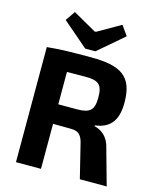

<svg xmlns="http://www.w3.org/2000/svg" viewBox="-134 -1020 910 1112"><g transform="rotate(15 321.5 -464.0)"><path d="M287 -739H348L501 -870L460 -928L322 -849H314L175 -928L135 -870ZM614 0 554 -215C538 -286 491 -311 456 -319V-324C554 -336 588 -398 588 -495C588 -653 513 -699 333 -699C209 -699 153 -698 70 -690V0H220V-270L327 -269C368 -269 388 -255 401 -211L453 0ZM220 -387V-581L330 -582C410 -582 434 -562 434 -485C434 -409 410 -387 330 -387Z"/></g></svg>

Font: SnT
Style: Bold
Weight: 700
Designer: Natanael Gama
Version: Version 1.001;PS 001.001;hotconv 1.0.70;makeotf.lib2.5.58329